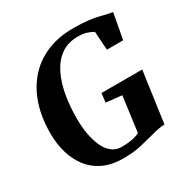

<svg xmlns="http://www.w3.org/2000/svg" viewBox="-171 -901 1034 1059"><g transform="rotate(-30 346.0 -372.0)"><path d="M317 8.5Q242 8.5 188.8 -17.2Q135.5 -43 102 -87.5Q68.5 -132 52.2 -188Q36 -244 35.5 -304.5Q34 -402.5 59.5 -484.5Q85 -566.5 136 -626.5Q187 -686.5 261.8 -719.2Q336.5 -752 433.5 -752Q491 -752 528.8 -747.2Q566.5 -742.5 592.2 -736.2Q618 -730 638.5 -725Q646.5 -723.5 654.2 -722Q662 -720.5 670 -719.5L640 -556.5H536.5L528.5 -674.5Q512.5 -684.5 489.2 -692Q466 -699.5 432.5 -699.5Q369.5 -699.5 325.5 -668Q281.5 -636.5 254.2 -581.8Q227 -527 214.8 -457.2Q202.5 -387.5 202.5 -310.5Q202.5 -261 210.2 -214.5Q218 -168 234.2 -131Q250.5 -94 276.8 -72.5Q303 -51 341 -51Q373.5 -51 403.2 -56.2Q433 -61.5 454.5 -72.5L484.5 -296.5L384 -307L391 -364.5H650.5L605 -40.5Q589 -40.5 565.5 -36Q542 -31.5 520.5 -25.5Q479 -14.5 431.2 -3Q383.5 8.5 317 8.5Z"/></g></svg>

Font: Merriweather 48pt ExtraBold
Style: Italic
Weight: 800
Italic angle: -7.8°
Version: Version 2.101